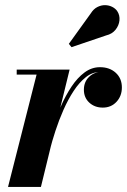

<svg xmlns="http://www.w3.org/2000/svg" viewBox="-20 -733 498 753"><path d="M11.5 0 123.5 -440.5H45.5V-460H253L140.5 0ZM163.5 -143Q172.5 -183.5 186.2 -228.5Q200 -273.5 218.8 -316.2Q237.5 -359 260.8 -393.8Q284 -428.5 311.8 -449Q339.5 -469.5 372 -469.5Q410 -469.5 434 -447.5Q458 -425.5 458 -390Q458 -356.5 437 -333.8Q416 -311 383 -311Q351.5 -311 330.2 -330.5Q309 -350 309 -381Q309 -412.5 330 -432.2Q351 -452 384 -452Q415.5 -452 436.2 -436Q457 -420 457 -390L437.5 -390.5Q437.5 -418 419.8 -434.2Q402 -450.5 371.5 -450.5Q342 -450.5 316.5 -430.2Q291 -410 269 -376.5Q247 -343 229 -302.2Q211 -261.5 197.5 -220Q184 -178.5 175 -143ZM260.5 -548 250 -561 336 -680.5Q347 -698 362 -705.5Q377 -713 392.2 -712.8Q407.5 -712.5 420.2 -706Q433 -699.5 440 -689Q450.5 -673 448.5 -653Q446.5 -633 433 -616.2Q419.5 -599.5 396 -594Z"/></svg>

Font: Bodoni Moda 11pt
Style: Bold Italic
Weight: 700
Italic angle: -13°
Designer: Owen Earl
Foundry: indestructible type
Version: Version 2.004